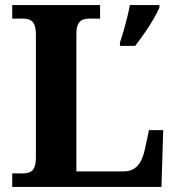

<svg xmlns="http://www.w3.org/2000/svg" viewBox="-20 -734 694 754"><path d="M28 0V-53H70Q84.6 -53 96.3 -57.5Q108 -62 114.5 -76Q121 -90 121 -118V-596Q121 -624.9 114.3 -638.4Q107.6 -652 96.3 -656.5Q85 -661 70 -661H28V-714H373V-661H331Q317.3 -661 305.8 -657Q294.3 -652.9 287.2 -639.9Q280 -626.9 280 -600V-61H466Q489 -61 505.5 -71Q522 -81 532.5 -100.5Q543 -120 549 -148L565 -223H621L614 0ZM451 -567Q458 -587 465.5 -613Q473 -639 479.5 -665.5Q486 -692 490 -714H606V-704Q597 -683 581 -656Q565 -629 546.5 -602.5Q528 -576 511 -554H451Z"/></svg>

Font: Noto Serif Thai
Style: Regular
Weight: 400
Designer: Monotype Design Team
Foundry: Monotype Imaging Inc.
Version: Version 2.001